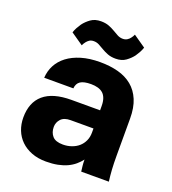

<svg xmlns="http://www.w3.org/2000/svg" viewBox="-136 -837 852 953"><g transform="rotate(20 290.0 -361.0)"><path d="M215 13Q172 13 138.5 0Q105 -13 82 -35.5Q59 -58 47 -88.5Q35 -119 35 -155Q35 -194 47 -224.5Q59 -255 83.5 -276Q108 -297 144.5 -307.5Q181 -318 230 -318H381V-340Q381 -364 375 -380.5Q369 -397 358 -406.5Q347 -416 331 -420.5Q315 -425 295 -425Q276 -425 262 -422Q248 -419 239 -413Q230 -407 225 -397.5Q220 -388 219 -375H65Q67 -411 83 -441.5Q99 -472 128.5 -494.5Q158 -517 201 -530Q244 -543 300 -543Q353 -543 396 -531.5Q439 -520 470 -494.5Q501 -469 518 -428.5Q535 -388 535 -330V-135Q535 -93 537 -61.5Q539 -30 543 0H397Q395 -17 393.5 -30Q392 -43 392 -62Q380 -46 363.5 -32Q347 -18 325.5 -8Q304 2 276.5 7.5Q249 13 215 13ZM265 -95Q289 -95 310.5 -102.5Q332 -110 347.5 -123.5Q363 -137 372 -156.5Q381 -176 381 -200V-222H260Q226 -222 209.5 -204Q193 -186 193 -162Q193 -133 209.5 -114Q226 -95 265 -95ZM365 -585Q341 -585 323.1 -591.8Q305.2 -598.7 290.6 -607.5Q276 -616.3 263 -623.2Q250 -630 235 -630Q220.9 -630 212 -624Q203 -618 197 -610Q193 -605 190 -600Q187 -595 185 -590L120 -635Q124.6 -649 131.5 -661.5Q138.4 -674 146 -685Q160 -704 181.5 -719.5Q203 -735 235 -735Q259 -735 276.9 -728.2Q294.7 -721.3 309.4 -712.5Q324 -703.7 337 -696.8Q350 -690 365.2 -690Q378 -690 387.7 -696Q397.4 -702 403 -710Q407 -715 410 -720Q413 -725 415 -730L480 -685Q475.4 -671 468.5 -658.5Q461.6 -646 454 -635Q440 -616 418.5 -600.5Q397 -585 365 -585Z"/></g></svg>

Font: Golos Text VF
Style: Regular
Weight: 400
Designer: A.Korolkova, Vitaly Kuzmin
Foundry: ParaType Ltd
Version: Version 2.003